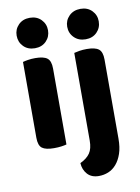

<svg xmlns="http://www.w3.org/2000/svg" viewBox="-97 -765 747 1025"><g transform="rotate(-10 276.5 -253.0)"><path d="M213 -1Q203 2 185 4.5Q167 7 145 7Q100 7 80.5 -7.5Q61 -22 61 -64V-475Q71 -478 89 -481Q107 -484 129 -484Q174 -484 193.5 -469Q213 -454 213 -412ZM52 -619Q52 -653 75.5 -677Q99 -701 137 -701Q175 -701 198.5 -677Q222 -653 222 -619Q222 -584 198.5 -560Q175 -536 137 -536Q99 -536 75.5 -560Q52 -584 52 -619ZM492 16Q492 64 480.5 97.5Q469 131 450 153Q431 175 406.5 185Q382 195 355 195Q315 195 293 170.5Q271 146 269 110Q305 93 322 68.5Q339 44 339 0V-475Q350 -478 368 -481Q386 -484 408 -484Q453 -484 472.5 -469Q492 -454 492 -412ZM326 -619Q326 -653 350 -677Q374 -701 412 -701Q450 -701 473.5 -677Q497 -653 497 -619Q497 -584 473.5 -560Q450 -536 412 -536Q374 -536 350 -560Q326 -584 326 -619Z"/></g></svg>

Font: Baloo 2
Style: Bold
Weight: 700
Designer: Sarang Kulkarni and Ek Type
Foundry: Ek Type
Version: Version 1.640;hotconv 1.0.111;makeotfexe 2.5.65597; ttfautoh